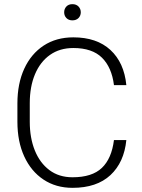

<svg xmlns="http://www.w3.org/2000/svg" viewBox="-20 -902 689 932"><path d="M533.2 -222.2H593.3Q582.5 -113.8 516.1 -52Q449.7 9.8 332 9.8Q251.5 9.8 191.2 -30.3Q130.9 -70.3 97.7 -142.6Q64.5 -214.8 64.5 -311V-399.9Q64.5 -496.1 97.7 -568.4Q130.9 -640.6 191.9 -680.7Q252.9 -720.7 335.9 -720.7Q449.7 -720.7 516.1 -659.4Q582.5 -598.1 593.3 -488.8H533.2Q522.5 -574.7 475.1 -621.8Q427.7 -668.9 335.9 -668.9Q270 -668.9 222.7 -635.5Q175.3 -602.1 149.9 -541.7Q124.5 -481.4 124.5 -400.9V-311Q124.5 -232.9 148.9 -172.1Q173.3 -111.3 219.7 -76.4Q266.1 -41.5 332 -41.5Q426.8 -41.5 474.4 -86.9Q522 -132.3 533.2 -222.2ZM291.5 -842.3Q291.5 -858.9 302.2 -870.4Q313 -881.8 331.5 -881.8Q350.1 -881.8 361.1 -870.4Q372.1 -858.9 372.1 -842.3Q372.1 -825.7 361.1 -814.5Q350.1 -803.2 331.5 -803.2Q313 -803.2 302.2 -814.5Q291.5 -825.7 291.5 -842.3Z"/></svg>

Font: Vazirmatn FD ExtraLight
Style: Regular
Weight: 200
Designer: Saber Rastikerdar
Foundry: Saber Rastikerdar
Version: Version 33.003